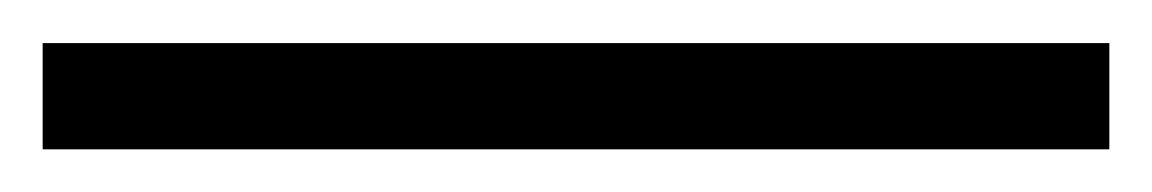

<svg xmlns="http://www.w3.org/2000/svg" viewBox="-20 55 540 90"><path d="M0 75.2H500V125H0Z"/></svg>

Font: Linguistics Pro
Style: Italic
Weight: 400
Italic angle: -12°
Designer: Stefan Peev, Context Ltd
Foundry: Stefan Peev, Context Ltd
Version: Version 001.000